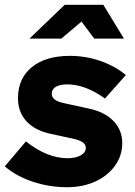

<svg xmlns="http://www.w3.org/2000/svg" viewBox="-41 -770 564 801"><path d="M239 11Q163 11 94 -12.5Q25 -36 -21 -76L67 -180Q156 -110 240 -110Q275 -110 296 -122Q317 -134 317 -153Q317 -179 270 -190L169 -212Q104 -226 69 -264.5Q34 -303 34 -360Q34 -443 92 -490Q150 -537 250 -537Q316 -537 377 -516Q438 -495 484 -457L397 -359Q315 -418 239 -418Q209 -418 192 -408Q175 -398 175 -379Q175 -364 187.5 -354.5Q200 -345 229 -339L330 -317Q396 -303 432.5 -265Q469 -227 469 -173Q469 -121 439 -79Q409 -37 357 -13Q305 11 239 11ZM82 -609 229 -750H390L476 -609H352L299 -680L215 -609Z"/></svg>

Font: Red Hat Display Black
Style: Italic
Weight: 900
Italic angle: -12°
Designer: Pentagram, MCKL
Foundry: Pentagram, MCKL
Version: Version 1.023; ttfautohint (v1.8.3)